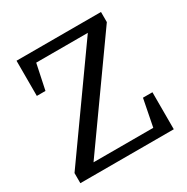

<svg xmlns="http://www.w3.org/2000/svg" viewBox="-164 -861 975 1002"><g transform="rotate(-30 323.5 -360.0)"><path d="M151 -60 577 -659V-720H68V-508H120L152 -660H463L37 -61V0H600V-223H543L511 -60Z"/></g></svg>

Font: Domine
Style: Regular
Weight: 400
Designer: Pablo Impallari, Rodrigo Fuenzalida, Brenda Gallo
Foundry: Pablo Impallari, Rodrigo Fuenzalida, Brenda Gallo
Version: Version 2.000